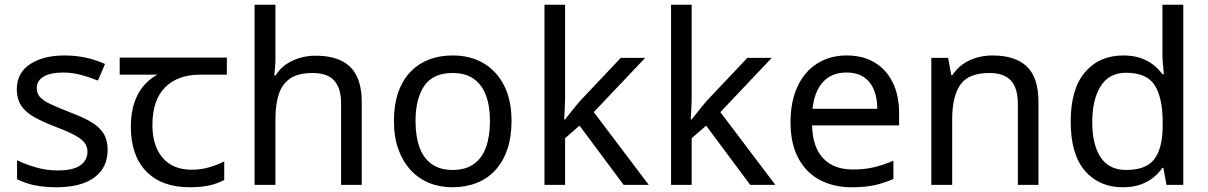

<svg xmlns="http://www.w3.org/2000/svg" viewBox="-20 -780 5097 810"><path d="M434 -148Q434 -96 408 -61Q382 -26 334 -8Q286 10 220 10Q164 10 123.5 1Q83 -8 52 -24V-104Q84 -88 129.5 -74.5Q175 -61 222 -61Q289 -61 319 -82.5Q349 -104 349 -140Q349 -160 338 -176Q327 -192 298.5 -208Q270 -224 217 -244Q165 -264 128 -284Q91 -304 71 -332Q51 -360 51 -404Q51 -472 106.5 -509Q162 -546 252 -546Q301 -546 343.5 -536.5Q386 -527 423 -510L393 -440Q359 -454 322 -464Q285 -474 246 -474Q192 -474 163.5 -456.5Q135 -439 135 -409Q135 -387 148 -371.5Q161 -356 191.5 -341.5Q222 -327 273 -307Q324 -288 360 -268Q396 -248 415 -219.5Q434 -191 434 -148Z M780 10Q662 10 597 -57Q532 -124 532 -245Q532 -325 561 -380.5Q590 -436 644 -465H485V-537H937V-465H824Q730 -465 676.5 -411.5Q623 -358 623 -252Q623 -165 666 -114.5Q709 -64 789 -64Q826 -64 860 -73.5Q894 -83 926 -99V-21Q897 -5 862 2.5Q827 10 780 10Z M1142 -537Q1142 -518 1140.5 -498Q1139 -478 1137 -462H1143Q1160 -490 1186 -508Q1212 -526 1244 -535.5Q1276 -545 1310 -545Q1375 -545 1418.5 -524.5Q1462 -504 1484 -461Q1506 -418 1506 -349V0H1419V-343Q1419 -408 1390 -440Q1361 -472 1299 -472Q1239 -472 1205 -449.5Q1171 -427 1156.5 -383.5Q1142 -340 1142 -277V0H1054V-760H1142Z M2138 -269Q2138 -202 2120.5 -150.5Q2103 -99 2070.5 -63Q2038 -27 1991.5 -8.5Q1945 10 1888 10Q1835 10 1790 -8.5Q1745 -27 1712 -63Q1679 -99 1660.5 -150.5Q1642 -202 1642 -269Q1642 -358 1672 -419.5Q1702 -481 1758 -513.5Q1814 -546 1891 -546Q1964 -546 2019.5 -513.5Q2075 -481 2106.5 -419.5Q2138 -358 2138 -269ZM1733 -269Q1733 -206 1749.5 -159.5Q1766 -113 1801 -88Q1836 -63 1890 -63Q1944 -63 1979 -88Q2014 -113 2030.5 -159.5Q2047 -206 2047 -269Q2047 -333 2030 -378Q2013 -423 1978.5 -447.5Q1944 -472 1889 -472Q1807 -472 1770 -418Q1733 -364 1733 -269Z M2364 -363Q2364 -347 2362.5 -321Q2361 -295 2360 -276H2364Q2370 -284 2382 -299Q2394 -314 2406.5 -329.5Q2419 -345 2428 -355L2599 -536H2702L2485 -307L2717 0H2611L2425 -250L2364 -197V0H2277V-760H2364Z M2898 -363Q2898 -347 2896.5 -321Q2895 -295 2894 -276H2898Q2904 -284 2916 -299Q2928 -314 2940.5 -329.5Q2953 -345 2962 -355L3133 -536H3236L3019 -307L3251 0H3145L2959 -250L2898 -197V0H2811V-760H2898Z M3552 -546Q3621 -546 3670.5 -516Q3720 -486 3746.5 -431.5Q3773 -377 3773 -304V-251H3406Q3408 -160 3452.5 -112.5Q3497 -65 3577 -65Q3628 -65 3667.5 -74.5Q3707 -84 3749 -102V-25Q3708 -7 3668 1.5Q3628 10 3573 10Q3497 10 3438.5 -21Q3380 -52 3347.5 -113.5Q3315 -175 3315 -264Q3315 -352 3344.5 -415Q3374 -478 3427.5 -512Q3481 -546 3552 -546ZM3551 -474Q3488 -474 3451.5 -433.5Q3415 -393 3408 -321H3681Q3681 -367 3667 -401Q3653 -435 3624.5 -454.5Q3596 -474 3551 -474Z M4167 -546Q4263 -546 4312 -499.5Q4361 -453 4361 -349V0H4274V-343Q4274 -408 4245 -440Q4216 -472 4154 -472Q4065 -472 4031 -422Q3997 -372 3997 -278V0H3909V-536H3980L3993 -463H3998Q4016 -491 4042.5 -509.5Q4069 -528 4101 -537Q4133 -546 4167 -546Z M4717 10Q4617 10 4557 -59.5Q4497 -129 4497 -267Q4497 -405 4557.5 -475.5Q4618 -546 4718 -546Q4760 -546 4791 -535.5Q4822 -525 4845 -507Q4868 -489 4884 -467H4890Q4889 -480 4886.5 -505.5Q4884 -531 4884 -546V-760H4972V0H4901L4888 -72H4884Q4868 -49 4845 -30.5Q4822 -12 4790.5 -1Q4759 10 4717 10ZM4731 -63Q4816 -63 4850.5 -109.5Q4885 -156 4885 -250V-266Q4885 -366 4852 -419.5Q4819 -473 4730 -473Q4659 -473 4623.5 -416.5Q4588 -360 4588 -265Q4588 -169 4623.5 -116Q4659 -63 4731 -63Z"/></svg>

Font: uoriya25
Style: Book
Weight: 400
Designer: Jelle Bosma - Monotype Design Team
Foundry: Monotype Imaging Inc.
Version: Version 2.003